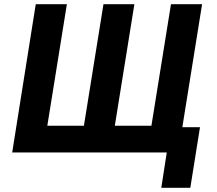

<svg xmlns="http://www.w3.org/2000/svg" viewBox="-20 -725 1034 913"><path d="M747 168 773 0H38L150 -705H298L205 -127H379L472 -705H619L526 -127H700L793 -705H941L847 -120H931L885 168Z"/></svg>

Font: Nunito Sans 7pt Condensed ExtraBold
Style: Italic
Weight: 800
Width: 3
Italic angle: -9°
Designer: Vernon Adams
Foundry: Vernon Adams
Version: Version 3.101;gftools[0.9.27]